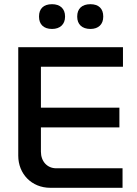

<svg xmlns="http://www.w3.org/2000/svg" viewBox="-20 -895 654 915"><path d="M67 -670V-153C67 -67 130 0 220 0H564V-93H248C205 -93 175 -126 175 -172V-288H549V-382H175V-577H566V-670ZM166 -815C166 -780 187 -757 228 -757C267 -757 290 -780 290 -815V-817C290 -853 267 -875 228 -875C187 -875 166 -853 166 -817ZM348 -815C348 -780 370 -757 411 -757C450 -757 472 -780 472 -815V-817C472 -853 451 -875 411 -875C370 -875 348 -853 348 -817Z"/></svg>

Font: LT Wave Alt Medium
Style: Regular
Weight: 500
Designer: Daniel Lyons
Version: Version 2.5 (Glyphs App)